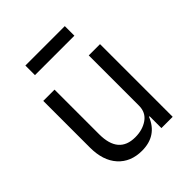

<svg xmlns="http://www.w3.org/2000/svg" viewBox="-199 -828 964 964"><g transform="rotate(-45 283.0 -346.5)"><path d="M140 -637V-705H420V-637ZM252 12Q172 12 125 -40Q78 -92 78 -185V-516H158V-199Q158 -60 276 -60Q328 -60 364.5 -85.5Q401 -111 401 -159V-516H481V0H401V-84H397Q358 12 252 12Z"/></g></svg>

Font: Anuphan
Style: Regular
Weight: 400
Designer: Mike Abbink, Paul van der Laan, Pieter van Rosmalen, Mint Tantisuwanna
Foundry: Bold Monday; Cadson Demak
Version: Version 3.002;hotconv 1.0.109;makeotfexe 2.5.65596